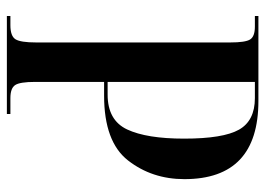

<svg xmlns="http://www.w3.org/2000/svg" viewBox="-124 -630 754 545"><g transform="rotate(90 252.5 -357.0)"><path d="M25 0H303V-10H258Q230 -10 221 -23.5Q212 -37 212 -80V-276H251Q382 -276 435 -344Q488 -412 488 -504Q488 -714 266 -714H25V-704H55Q83 -704 91.5 -690.5Q100 -677 100 -634V-83Q100 -39 91 -24.5Q82 -10 51 -10H25ZM212 -286V-704H258Q322 -704 347.5 -659Q373 -614 373 -503Q373 -397 347 -341.5Q321 -286 248 -286Z"/></g></svg>

Font: Noto Serif Display Condensed Semi
Style: Regular
Weight: 600
Width: 3
Designer: Monotype Design Team
Foundry: Monotype Imaging Inc.
Version: Version 1.900